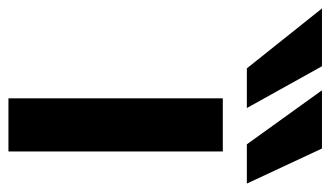

<svg xmlns="http://www.w3.org/2000/svg" viewBox="-327 -599 783 455"><g transform="rotate(90 64.5 -371.5)"><path d="M70 0V-508H196V0ZM-1 -565 -143 -743H-6L93 -565ZM179 -565 51 -743H189L272 -565Z"/></g></svg>

Font: REM Medium
Style: Regular
Weight: 500
Designer: Octavio Pardo
Foundry: Ashler Design
Version: Version 1.005;gftools[0.9.28]